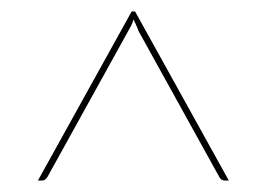

<svg xmlns="http://www.w3.org/2000/svg" viewBox="-20 -720 464 334"><path d="M46 -406 209 -700H215L378 -406H371Q368 -406 365.5 -407.5Q363 -409 361 -413L221 -666Q221 -667 217 -676Q213 -685 212 -686Q211 -681 208.5 -676Q206 -671 203 -666L63 -413Q62 -411 59.5 -408.5Q57 -406 53 -406Z"/></svg>

Font: Aleo Thin
Style: Regular
Weight: 250
Designer: Alessio Laiso
Foundry: Alessio Laiso
Version: Version 2.001;gftools[0.9.29]